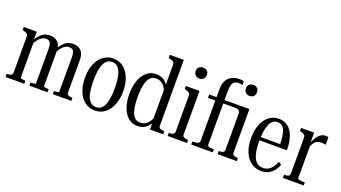

<svg xmlns="http://www.w3.org/2000/svg" viewBox="-61 -1305 3308 1862"><g transform="rotate(20 1593.5 -373.5)"><path d="M26 0V-32H28Q53 -32 69 -39Q85 -46 85 -68V-437Q85 -452 79.5 -459.5Q74 -467 63 -472.5Q52 -478 35 -482L26 -483V-516H160V-430L167 -420V-43Q167 -39 174.5 -37Q182 -35 194 -33.5Q206 -32 217 -32H219V0ZM459 0H272V-32H274Q284 -32 296 -33Q308 -34 316.5 -36.5Q325 -39 325 -42V-399Q325 -431 319 -449.5Q313 -468 301 -475.5Q289 -483 271 -483Q248 -483 228 -471.5Q208 -460 190 -436.5Q172 -413 154 -378L151 -424Q171 -457 191.5 -479.5Q212 -502 237 -514Q262 -526 294 -526Q327 -526 353 -513Q379 -500 393 -473Q407 -446 407 -404V-43Q407 -39 414.5 -37Q422 -35 434 -33.5Q446 -32 458 -32H459ZM705 0H513V-32H514Q524 -32 536 -33.5Q548 -35 556.5 -37Q565 -39 565 -42V-399Q565 -431 559 -449.5Q553 -468 541 -475.5Q529 -483 511 -483Q488 -483 467.5 -471.5Q447 -460 429.5 -437Q412 -414 394 -379L391 -424Q411 -456 431 -479Q451 -502 476.5 -514Q502 -526 534 -526Q567 -526 592.5 -513Q618 -500 632.5 -472.5Q647 -445 647 -399V-68Q647 -46 662 -39Q677 -32 703 -32H705Z M1146 -258Q1146 -178 1121.5 -118Q1097 -58 1053 -24Q1009 10 949 10Q889 10 845 -23.5Q801 -57 776.5 -117.5Q752 -178 752 -258Q752 -318 766 -367Q780 -416 806 -451.5Q832 -487 868 -506.5Q904 -526 949 -526Q994 -526 1030 -507Q1066 -488 1092 -452Q1118 -416 1132 -367Q1146 -318 1146 -258ZM839 -258Q839 -186 850 -133.5Q861 -81 885.5 -53Q910 -25 949 -25Q989 -25 1013 -53Q1037 -81 1048 -133.5Q1059 -186 1059 -258Q1059 -330 1048 -382.5Q1037 -435 1013 -463Q989 -491 949 -491Q910 -491 885.5 -463Q861 -435 850 -382.5Q839 -330 839 -258Z M1594 -68Q1594 -47 1610 -40Q1626 -33 1651 -33H1653V0H1516V-101H1512V-668Q1512 -682 1506 -690Q1500 -698 1488.5 -703Q1477 -708 1459 -712L1450 -714V-747H1594ZM1391 -526Q1421 -526 1447.5 -516Q1474 -506 1496 -483.5Q1518 -461 1534 -422L1525 -374Q1512 -414 1494 -438.5Q1476 -463 1453.5 -474.5Q1431 -486 1405 -486Q1375 -486 1354.5 -470.5Q1334 -455 1321 -425.5Q1308 -396 1302 -354Q1296 -312 1296 -257Q1296 -202 1302 -160Q1308 -118 1321 -89Q1334 -60 1354 -45Q1374 -30 1403 -30Q1431 -30 1453.5 -42.5Q1476 -55 1494 -80.5Q1512 -106 1525 -145L1532 -99Q1517 -59 1494.5 -35Q1472 -11 1445.5 -0.5Q1419 10 1389 10Q1335 10 1294.5 -23Q1254 -56 1232 -116.5Q1210 -177 1210 -257Q1210 -337 1232.5 -397.5Q1255 -458 1295.5 -492Q1336 -526 1391 -526Z M1797 -628Q1772 -628 1755.5 -643.5Q1739 -659 1739 -685Q1739 -713 1755.5 -727Q1772 -741 1797 -741Q1821 -741 1837.5 -727Q1854 -713 1854 -685Q1854 -659 1837.5 -643.5Q1821 -628 1797 -628ZM1840 -516V-68Q1840 -46 1856.5 -39Q1873 -32 1898 -32H1899V0H1699V-32H1701Q1726 -32 1742 -39Q1758 -46 1758 -68V-437Q1758 -458 1745.5 -467Q1733 -476 1708 -482L1699 -483V-516Z M1940 -516H2298V-481H1940ZM2312 -636Q2287 -636 2270.5 -651.5Q2254 -667 2254 -694Q2254 -721 2270.5 -735.5Q2287 -750 2312 -750Q2336 -750 2352.5 -735.5Q2369 -721 2369 -694Q2369 -667 2352.5 -651.5Q2336 -636 2312 -636ZM2214 0V-32H2217Q2233 -32 2245.5 -35Q2258 -38 2265 -45Q2272 -52 2272 -64V-438Q2272 -449 2268.5 -457Q2265 -465 2258.5 -470.5Q2252 -476 2242 -478.5Q2232 -481 2219 -481H2211V-516H2355V-68Q2355 -46 2371 -39Q2387 -32 2412 -32H2413V0ZM2164 0H1942V-32H1948Q1980 -32 1998 -39Q2016 -46 2016 -68V-597Q2016 -653 2035 -687.5Q2054 -722 2088 -739.5Q2122 -757 2167 -757Q2181 -757 2192.5 -755.5Q2204 -754 2212 -751V-712Q2207 -713 2200.5 -714.5Q2194 -716 2187 -717Q2180 -718 2170 -718Q2145 -718 2129 -707Q2113 -696 2105.5 -670.5Q2098 -645 2098 -600V-54Q2098 -45 2106 -40Q2114 -35 2128.5 -33.5Q2143 -32 2160 -32H2164Z M2550 -256Q2550 -200 2557 -157.5Q2564 -115 2578.5 -85.5Q2593 -56 2616 -40.5Q2639 -25 2672 -25Q2704 -25 2728 -39Q2752 -53 2769 -77.5Q2786 -102 2799 -133L2829 -113Q2814 -74 2790.5 -46.5Q2767 -19 2736.5 -4.5Q2706 10 2667 10Q2607 10 2561.5 -22.5Q2516 -55 2491 -115.5Q2466 -176 2466 -257Q2466 -339 2490 -399.5Q2514 -460 2557.5 -493Q2601 -526 2658 -526Q2698 -526 2730 -509.5Q2762 -493 2785 -460.5Q2808 -428 2820.5 -379.5Q2833 -331 2833 -265H2529V-299H2772L2752 -287Q2751 -339 2745.5 -377.5Q2740 -416 2729 -441Q2718 -466 2700.5 -478.5Q2683 -491 2658 -491Q2630 -491 2609.5 -475.5Q2589 -460 2576 -430Q2563 -400 2556.5 -356Q2550 -312 2550 -256Z M3168 -523V-443Q3163 -445 3155.5 -446Q3148 -447 3139.5 -448Q3131 -449 3122 -449Q3104 -449 3089 -444.5Q3074 -440 3061.5 -428.5Q3049 -417 3038.5 -397.5Q3028 -378 3019 -347L3016 -397Q3032 -441 3050.5 -469.5Q3069 -498 3091.5 -512Q3114 -526 3141 -526Q3150 -526 3157 -525.5Q3164 -525 3168 -523ZM2888 0V-32H2889Q2914 -32 2930.5 -39Q2947 -46 2947 -68V-437Q2947 -452 2941.5 -460Q2936 -468 2925 -473Q2914 -478 2897 -482L2888 -484V-516H3023V-398L3029 -405V-46Q3029 -41 3037.5 -38.5Q3046 -36 3060 -34Q3074 -32 3088 -32H3103V0Z"/></g></svg>

Font: Roboto Serif 120pt ExtraCondensed
Style: Regular
Weight: 400
Width: 2
Designer: Greg Gazdowicz
Foundry: Commercial Type
Version: Version 1.008